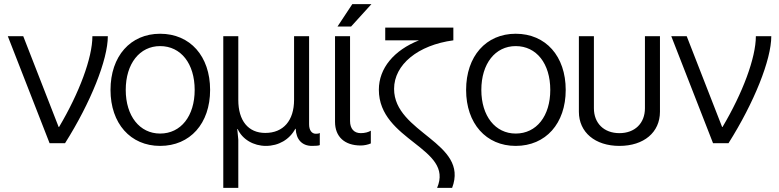

<svg xmlns="http://www.w3.org/2000/svg" viewBox="-20 -696 3786 933"><path d="M93 -520H18L221 0H296C421 -198 504 -406 504 -520H429C429 -415 365 -244 267 -79H265Z M758 -532C614 -532 517 -423 517 -259C517 -96 614 13 758 13C904 13 1001 -96 1001 -259C1001 -423 904 -532 758 -532ZM591 -259C591 -387 659 -472 758 -472C859 -472 926 -387 926 -259C926 -132 859 -47 758 -47C659 -47 591 -132 591 -259Z M1065 217H1138V-17L1133 -69H1135C1158 -18 1213 13 1272 13C1334 13 1387 -18 1415 -70H1417C1419 -18 1448 13 1496 13C1514 13 1529 12 1534 9V-50C1530 -47 1523 -46 1515 -46C1495 -46 1482 -63 1482 -92V-520H1409V-211C1409 -110 1357 -50 1269 -50C1186 -50 1138 -110 1138 -210V-520H1065Z M1608 -104C1608 -32 1654 11 1733 11C1750 11 1768 7 1782 1V-61C1771 -54 1753 -49 1733 -49C1700 -49 1681 -71 1681 -108V-520H1608ZM1620 -567H1686L1785 -676H1692Z M2104 217H2177C2261 -4 1895 -49 1895 -264C1895 -382 2011 -477 2183 -500V-562H1852V-500H2016C1895 -452 1821 -365 1821 -260C1821 -11 2188 22 2104 217Z M2486 -532C2342 -532 2245 -423 2245 -259C2245 -96 2342 13 2486 13C2632 13 2729 -96 2729 -259C2729 -423 2632 -532 2486 -532ZM2319 -259C2319 -387 2387 -472 2486 -472C2587 -472 2654 -387 2654 -259C2654 -132 2587 -47 2486 -47C2387 -47 2319 -132 2319 -259Z M2990 13C3109 13 3187 -53 3187 -153V-520H3114V-170C3114 -97 3065 -49 2990 -49C2915 -49 2866 -97 2866 -170V-520H2793V-153C2793 -53 2872 13 2990 13Z M3317 -520H3242L3445 0H3520C3645 -198 3728 -406 3728 -520H3653C3653 -415 3589 -244 3491 -79H3489Z"/></svg>

Font: Non Bureau Light
Style: Regular
Weight: 300
Designer: Jona Saucedo
Foundry: Non Foundry
Version: Version 1.000;FEAKit 1.0